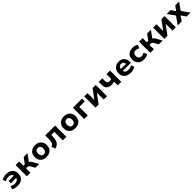

<svg xmlns="http://www.w3.org/2000/svg" viewBox="943 -3253 6013 6013"><g transform="rotate(-45 3949.5 -247.0)"><path d="M225 11Q185 11 148 4.5Q111 -2 79.5 -14Q48 -26 25 -43L67 -144Q95 -123 133.5 -112Q172 -101 211 -101Q257 -101 292 -114Q327 -127 348 -154Q369 -181 371 -223L380 -199H131V-304H380L371 -280Q368 -320 348.5 -345.5Q329 -371 294.5 -384Q260 -397 211 -397Q173 -397 134.5 -386.5Q96 -376 67 -355L25 -455Q61 -479 114 -494Q167 -509 228 -509Q316 -509 380 -478Q444 -447 479 -389Q514 -331 514 -251Q514 -170 479 -111.5Q444 -53 379 -21Q314 11 225 11Z M640 0V-498H798V-311H861L997 -498H1166L980 -244L958 -284Q985 -281 1006 -270Q1027 -259 1044.5 -240Q1062 -221 1078 -194L1187 0H1018L937 -142Q926 -161 915 -172Q904 -183 890 -188.5Q876 -194 855 -194H798V0Z M1507 11Q1425 11 1364.5 -21Q1304 -53 1271 -112Q1238 -171 1238 -250Q1238 -329 1271 -387Q1304 -445 1364.5 -477Q1425 -509 1507 -509Q1589 -509 1649 -477Q1709 -445 1742.5 -387Q1776 -329 1776 -250Q1776 -171 1743 -112Q1710 -53 1649.5 -21Q1589 11 1507 11ZM1507 -111Q1560 -111 1590 -147Q1620 -183 1620 -250Q1620 -317 1590 -352Q1560 -387 1507 -387Q1454 -387 1423.5 -352Q1393 -317 1393 -250Q1393 -183 1424 -147Q1455 -111 1507 -111Z M1883 15 1836 -107Q1868 -116 1890 -132.5Q1912 -149 1925.5 -175.5Q1939 -202 1945 -240Q1951 -278 1951 -328V-498H2389V0H2231V-375H2095V-323Q2095 -249 2083 -190.5Q2071 -132 2046 -89.5Q2021 -47 1980.5 -20.5Q1940 6 1883 15Z M2784 11Q2702 11 2641.5 -21Q2581 -53 2548 -112Q2515 -171 2515 -250Q2515 -329 2548 -387Q2581 -445 2641.5 -477Q2702 -509 2784 -509Q2866 -509 2926 -477Q2986 -445 3019.5 -387Q3053 -329 3053 -250Q3053 -171 3020 -112Q2987 -53 2926.5 -21Q2866 11 2784 11ZM2784 -111Q2837 -111 2867 -147Q2897 -183 2897 -250Q2897 -317 2867 -352Q2837 -387 2784 -387Q2731 -387 2700.5 -352Q2670 -317 2670 -250Q2670 -183 2701 -147Q2732 -111 2784 -111Z M3178 0V-498H3584V-375H3336V0Z M3680 0V-498H3826V-182H3815L4050 -498H4188V0H4042V-317H4053L3818 0Z M4666 0V-169Q4639 -157 4610.5 -151.5Q4582 -146 4554 -146Q4476 -146 4424 -171Q4372 -196 4347 -245.5Q4322 -295 4322 -367V-498H4480V-381Q4480 -345 4489.5 -320.5Q4499 -296 4522 -284Q4545 -272 4585 -272Q4608 -272 4628.5 -276.5Q4649 -281 4665 -291V-498H4823V0Z M5244 11Q5150 11 5083.5 -21Q5017 -53 4983 -111.5Q4949 -170 4949 -249Q4949 -324 4981.5 -382.5Q5014 -441 5073.5 -475Q5133 -509 5213 -509Q5286 -509 5341 -478Q5396 -447 5427 -389.5Q5458 -332 5458 -251V-210H5076V-295H5341L5327 -280Q5327 -342 5298 -373Q5269 -404 5217 -404Q5180 -404 5153 -388Q5126 -372 5111.5 -341.5Q5097 -311 5097 -266V-253Q5097 -201 5113.5 -169Q5130 -137 5164.5 -122Q5199 -107 5250 -107Q5289 -107 5330.5 -117.5Q5372 -128 5404 -150L5445 -46Q5405 -18 5351 -3.5Q5297 11 5244 11Z M5825 11Q5743 11 5682.5 -21.5Q5622 -54 5589 -112.5Q5556 -171 5556 -250Q5556 -329 5589 -387.5Q5622 -446 5683 -477.5Q5744 -509 5825 -509Q5879 -509 5928.5 -494Q5978 -479 6009 -454L5965 -342Q5940 -361 5907 -372Q5874 -383 5843 -383Q5782 -383 5748.5 -349Q5715 -315 5715 -249Q5715 -185 5748.5 -150Q5782 -115 5843 -115Q5874 -115 5906.5 -126Q5939 -137 5964 -156L6008 -44Q5977 -20 5928 -4.5Q5879 11 5825 11Z M6107 0V-498H6265V-311H6328L6464 -498H6633L6447 -244L6425 -284Q6452 -281 6473 -270Q6494 -259 6511.5 -240Q6529 -221 6545 -194L6654 0H6485L6404 -142Q6393 -161 6382 -172Q6371 -183 6357 -188.5Q6343 -194 6322 -194H6265V0Z M6729 0V-498H6875V-182H6864L7099 -498H7237V0H7091V-317H7102L6867 0Z M7321 0 7531 -295 7535 -212 7329 -498H7503L7617 -335H7594L7708 -498H7882L7676 -212L7680 -294L7891 0H7716L7594 -174H7616L7495 0Z"/></g></svg>

Font: Nunito Sans 9pt ExtraBold
Style: Regular
Weight: 800
Version: Version 3.101;gftools[0.9.27]